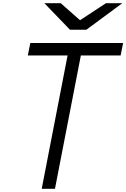

<svg xmlns="http://www.w3.org/2000/svg" viewBox="-20 -1187 794 1207"><path d="M419.9 -1000 259.1 -1166.7H362L483.1 -1059.9L645.8 -1166.7H748.7L522.8 -1000ZM753.9 -916.7 738.3 -838.5H488.3L325.5 0H242.2L404.9 -838.5H154.9L170.6 -916.7Z"/></svg>

Font: Monoid
Style: Italic
Weight: 400
Width: 4
Italic angle: -11°
Monospace: yes
Version: Version 0.61